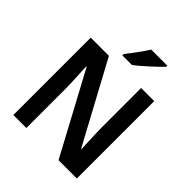

<svg xmlns="http://www.w3.org/2000/svg" viewBox="-249 -1095 1253 1253"><g transform="rotate(45 377.0 -469.0)"><path d="M670 0H501L200 -560H196Q197 -538 198 -513.5Q199 -489 200.5 -463.5Q202 -438 203 -412Q204 -386 204 -360V0H84V-714H252L552 -158H556Q555 -178 554 -201.5Q553 -225 552 -250Q551 -275 550 -301Q549 -327 549 -351V-714H670ZM567 -928Q554 -914 533 -894Q512 -874 488 -852Q464 -830 441 -810.5Q418 -791 400 -778H312V-791Q327 -810 346.5 -835.5Q366 -861 385.5 -888.5Q405 -916 418 -938H567Z"/></g></svg>

Font: Noto Sans Display SemiBold
Style: Regular
Weight: 600
Designer: Monotype Design Team
Foundry: Monotype Imaging Inc.
Version: Version 2.003